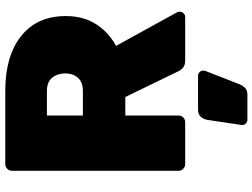

<svg xmlns="http://www.w3.org/2000/svg" viewBox="-138 -602 982 747"><g transform="rotate(-90 353.5 -229.0)"><path d="M88 0Q78 0 70 -7.5Q62 -15 62 -26V-674Q62 -685 70 -692.5Q78 -700 88 -700H373Q509 -700 586.5 -638Q664 -576 664 -465Q664 -395 632 -346Q600 -297 548 -269L678 -33Q681 -27 681 -22Q681 -13 675 -6.5Q669 0 660 0H491Q472 0 462 -9.5Q452 -19 449 -27L349 -233H277V-26Q277 -15 269.5 -7.5Q262 0 251 0ZM277 -398H372Q407 -398 424 -417.5Q441 -437 441 -466Q441 -496 424.5 -517Q408 -538 372 -538H277ZM260 242Q252 242 246 236Q240 230 240 221L260 87Q262 73 271.5 61.5Q281 50 300 50H431Q440 50 446 56Q452 62 452 71Q452 76 450 80L398 213Q394 223 385 232.5Q376 242 358 242Z"/></g></svg>

Font: Rubik ExtraBold
Style: Regular
Weight: 800
Designer: Hubert and Fischer
Foundry: Hubert and Fischer
Version: Version 2.300;gftools[0.9.30]